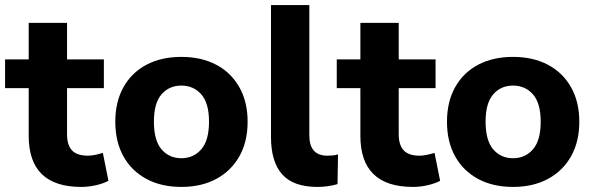

<svg xmlns="http://www.w3.org/2000/svg" viewBox="-21 -725 2335 756"><path d="M299 11Q92 11 92 -190V-378H-1V-491H92V-635H243V-491H388V-378H243V-196Q243 -154 262.5 -133Q282 -112 325 -112Q338 -112 352.5 -115Q367 -118 384 -123L406 -13Q385 -2 356 4.5Q327 11 299 11Z M693 11Q614 11 555.5 -20.5Q497 -52 465 -109.5Q433 -167 433 -246Q433 -324 465 -381.5Q497 -439 555.5 -470Q614 -501 693 -501Q772 -501 830.5 -470Q889 -439 921.5 -381.5Q954 -324 954 -246Q954 -167 921.5 -109.5Q889 -52 830.5 -20.5Q772 11 693 11ZM693 -102Q741 -102 771.5 -137Q802 -172 802 -246Q802 -319 771.5 -353.5Q741 -388 693 -388Q645 -388 615 -353.5Q585 -319 585 -246Q585 -172 615 -137Q645 -102 693 -102Z M1229 11Q1134 11 1090 -38.5Q1046 -88 1046 -186V-705H1197V-192Q1197 -112 1268 -112Q1279 -112 1289.5 -113Q1300 -114 1310 -117L1308 0Q1270 11 1229 11Z M1605 11Q1398 11 1398 -190V-378H1305V-491H1398V-635H1549V-491H1694V-378H1549V-196Q1549 -154 1568.5 -133Q1588 -112 1631 -112Q1644 -112 1658.5 -115Q1673 -118 1690 -123L1712 -13Q1691 -2 1662 4.5Q1633 11 1605 11Z M1999 11Q1920 11 1861.5 -20.5Q1803 -52 1771 -109.5Q1739 -167 1739 -246Q1739 -324 1771 -381.5Q1803 -439 1861.5 -470Q1920 -501 1999 -501Q2078 -501 2136.5 -470Q2195 -439 2227.5 -381.5Q2260 -324 2260 -246Q2260 -167 2227.5 -109.5Q2195 -52 2136.5 -20.5Q2078 11 1999 11ZM1999 -102Q2047 -102 2077.5 -137Q2108 -172 2108 -246Q2108 -319 2077.5 -353.5Q2047 -388 1999 -388Q1951 -388 1921 -353.5Q1891 -319 1891 -246Q1891 -172 1921 -137Q1951 -102 1999 -102Z"/></svg>

Font: Nunito Sans ExtraBold
Style: Regular
Weight: 800
Designer: Vernon Adams
Foundry: Vernon Adams
Version: Version 3.101; ttfautohint (v1.8.4.7-5d5b);gftools[0.9.27]